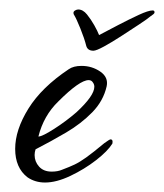

<svg xmlns="http://www.w3.org/2000/svg" viewBox="-20 -374 346 405"><path d="M145 -354Q155 -354 163.5 -343.5Q172 -333 179 -320.5Q186 -308 189 -300Q206 -309 229 -321Q252 -333 272.5 -342.5Q293 -352 302 -352Q306 -352 306 -348Q306 -346 303.5 -344Q301 -342 298 -340Q291 -334 273.5 -322.5Q256 -311 236 -298Q216 -285 199.5 -276Q183 -267 177 -267Q165 -267 162 -277Q158 -293 149.5 -314Q141 -335 136 -343Q135 -344 135 -347Q135 -350 138.5 -352Q142 -354 145 -354ZM75 11Q54 11 38 0Q12 -20 12 -60Q12 -100 40 -145Q68 -190 125 -228Q135 -235 152 -235Q174 -235 191.5 -223Q209 -211 205 -192Q198 -161 174.5 -137Q151 -113 119.5 -94.5Q88 -76 55 -59Q54 -56 53.5 -53Q53 -50 53 -47Q53 -33 62.5 -22.5Q72 -12 89 -12Q102 -12 111 -16Q127 -22 137.5 -27Q148 -32 162 -42Q176 -52 200 -72Q211 -80 213 -80Q219 -80 217 -71Q207 -55 182.5 -36Q158 -17 128.5 -3Q99 11 75 11ZM61 -86Q69 -86 94 -102Q119 -118 141 -137Q179 -172 179 -191Q179 -196 176 -200Q173 -205 167 -205Q148 -205 103 -160Q72 -130 61 -86Z"/></svg>

Font: Allison
Style: Regular
Weight: 400
Designer: Robert E. Leuschke
Foundry: Robert E. Leuschke
Version: Version 1.010; ttfautohint (v1.8.3)